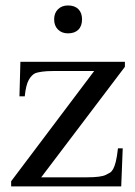

<svg xmlns="http://www.w3.org/2000/svg" viewBox="-20 -669 484 689"><path d="M127.9 -32.7H292Q342.3 -32.7 359.9 -41.5Q368.2 -45.4 374.5 -49.3Q380.9 -53.2 386 -62.3Q391.1 -71.3 395.5 -88.6Q399.9 -106 403.3 -136.7H420.4L415 0H20V-18.6L317.9 -414.1H169.9Q147 -414.1 131.6 -411.9Q116.2 -409.7 107.4 -406.7Q93.3 -400.4 83 -381.8Q72.8 -363.3 68.8 -323.2H49.8L53.2 -447.3H428.2V-429.2ZM274.4 -599.6Q274.4 -575.7 261.2 -562.5Q248 -549.3 224.1 -549.3Q201.7 -549.3 188 -563Q174.3 -576.7 174.3 -599.6Q174.3 -622.1 188 -635.7Q201.7 -649.4 224.1 -649.4Q248 -649.4 261.2 -636.2Q274.4 -623 274.4 -599.6Z"/></svg>

Font: Doulos SIL Compact
Style: Regular
Weight: 400
Designer: Walt Agee, Victor Gaultney, Peter Martin, Debbi Hosken
Foundry: SIL International
Version: Version 4.110; 2011; Maintenance release ; LnSpcTght